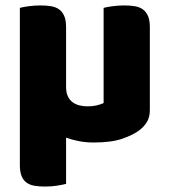

<svg xmlns="http://www.w3.org/2000/svg" viewBox="-20 -508 624 706"><path d="M53 -479Q63 -482 84.5 -485Q106 -488 129 -488Q151 -488 168.5 -485Q186 -482 198 -473Q210 -464 216.5 -448.5Q223 -433 223 -408V-188Q223 -168 229.5 -154Q236 -140 247 -132Q258 -124 272 -120.5Q286 -117 302 -117Q321 -117 335.5 -120.5Q350 -124 361 -129V-479Q371 -482 392.5 -485Q414 -488 437 -488Q459 -488 476.5 -485Q494 -482 506 -473Q518 -464 524.5 -448.5Q531 -433 531 -408V-103Q531 -78 520.5 -60Q510 -42 491 -28Q468 -11 428.5 2.5Q389 16 324 16Q296 16 270 11Q244 6 223 -2V168Q213 171 191 174.5Q169 178 146 178Q124 178 106.5 175Q89 172 77 163Q65 154 59 138.5Q53 123 53 98Z"/></svg>

Font: Baloo Tammudu
Style: Regular
Weight: 400
Designer: Omkar Shende and Ek Type
Foundry: Ek Type
Version: Version 1.007;PS 1.000;hotconv 1.0.88;makeotf.lib2.5.647800